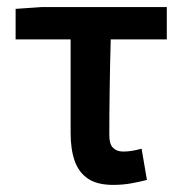

<svg xmlns="http://www.w3.org/2000/svg" viewBox="-20 -511 514 541"><path d="M299 10Q254 10 228 -7.5Q202 -25 190.5 -57.5Q179 -90 179 -136V-400H24V-486L96 -491H450V-400H292Q290 -327 289 -257.5Q288 -188 288 -130Q288 -105 298.5 -94.5Q309 -84 327 -84Q340 -84 352 -86Q364 -88 379 -92L394 -4Q375 1 350.5 5.5Q326 10 299 10Z"/></svg>

Font: Source Sans 3 SemiBold
Style: Regular
Weight: 600
Designer: Paul D. Hunt
Foundry: Adobe
Version: Version 3.046;hotconv 1.0.118;makeotfexe 2.5.65603